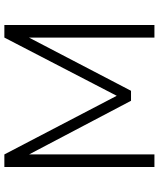

<svg xmlns="http://www.w3.org/2000/svg" viewBox="58 -804 745 902"><g transform="rotate(-90 431.0 -352.5)"><path d="M98 0V-705H157L444 -155H421L706 -705H765V0H706V-626H725L456 -110H409L137 -627H157V0Z"/></g></svg>

Font: Nunito Sans 11pt Light
Style: Regular
Weight: 300
Version: Version 3.101;gftools[0.9.27]